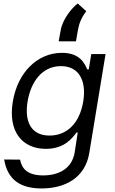

<svg xmlns="http://www.w3.org/2000/svg" viewBox="-20 -852 649 1088"><path d="M215.9 215.9C348 215.9 462.4 156.2 485.8 15.6L578.1 -545.5H497.2L483 -458.8H474.4C460.9 -487.2 437.5 -552.6 331 -552.6C193.2 -552.6 80.3 -443.2 52.6 -276.3C24.1 -105.1 107.2 -8.5 240.1 -8.5C346.6 -8.5 390.6 -71 413.4 -100.9H420.5L403.4 9.9C389.2 102.3 314.6 142 224.4 142C134.2 142 103 102.3 93.8 52.6L3.6 51.8C22.7 166.9 95.9 215.9 215.9 215.9ZM136.4 -277C154.8 -387.8 218 -477.3 325.3 -477.3C427.6 -477.3 470.9 -394.9 451.7 -277C431.8 -156.2 361.5 -83.8 260.7 -83.8C154.1 -83.8 117.9 -165.5 136.4 -277ZM312.5 -617.9H410.5L420.5 -676.1C427.6 -717.3 438.9 -748.6 468.8 -788.4L420.5 -832.4C384.9 -805.4 333.8 -740.1 323.9 -680.4Z"/></svg>

Font: Magic Ui Pro
Style: Italic
Weight: 400
Italic angle: -9.39999°
Designer: Stefan Endress, Andreas Faust
Version: Version 1.000;FEAKit 1.0